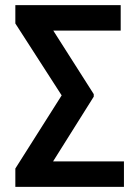

<svg xmlns="http://www.w3.org/2000/svg" viewBox="-20 -731 541 751"><path d="M464.8 -99.6V0H85.4V-99.6ZM452.1 -710.9V-611.3H84V-710.9ZM346.7 -362.8V-353L125 0H40V-71.8L221.2 -357.9L40 -639.2V-710.9H125Z"/></svg>

Font: Roboto Condensed Medium
Style: Regular
Weight: 500
Designer: Christian Robertson
Foundry: Google
Version: Version 3.0